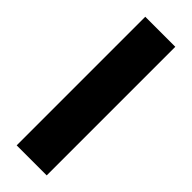

<svg xmlns="http://www.w3.org/2000/svg" viewBox="-245 -748 768 768"><g transform="rotate(45 139.0 -364.0)"><path d="M224.1 -727.5V0H54.2V-727.5Z"/></g></svg>

Font: Inter 18pt ExtraBold
Style: Regular
Weight: 800
Designer: Rasmus Andersson
Foundry: rsms
Version: Version 4.001;git-66647c0bb